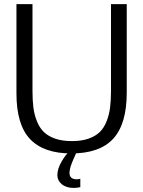

<svg xmlns="http://www.w3.org/2000/svg" viewBox="-20 -735 697 935"><path d="M60.1 0ZM356 0Q354.5 2.9 350.3 12Q346.2 21 344.5 24.9Q342.8 28.8 338.9 37.4Q335 45.9 333.3 50.5Q331.5 55.2 328.6 62.5Q325.7 69.8 324.2 75Q322.8 80.1 321.3 86.2Q319.8 92.3 319.1 97.4Q318.4 102.5 318.4 106.9Q318.4 138.2 354 138.2Q360.4 138.2 371.1 135.7V176.3Q355.5 180.2 339.4 180.2Q302.2 180.2 280.8 162.1Q259.3 144 259.3 117.7Q259.3 87.4 280.5 50.8Q301.8 14.2 321.3 0ZM60.1 -280.3V-714.8H138.2V-292Q138.2 -246.1 142.6 -211.4Q147 -176.8 159.7 -144.8Q172.4 -112.8 193.4 -92.3Q214.4 -71.8 248.8 -59.8Q283.2 -47.9 330.1 -47.9Q377 -47.9 411.1 -59.8Q445.3 -71.8 466.1 -92.3Q486.8 -112.8 499.3 -144.8Q511.7 -176.8 516.1 -211.4Q520.5 -246.1 520.5 -292V-714.8H597.2V-283.7Q597.2 -130.9 531.2 -59.3Q465.3 12.2 327.1 12.2Q192.4 12.2 126.2 -57.9Q60.1 -127.9 60.1 -280.3Z"/></svg>

Font: Pontano Sans
Style: Regular
Weight: 400
Foundry: vernon adams
Version: 1.0